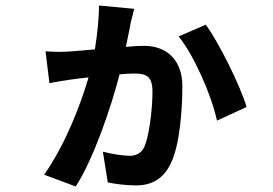

<svg xmlns="http://www.w3.org/2000/svg" viewBox="-20 -622 996 700"><path d="M340.9 -601.9C340.9 -558.9 335.9 -504.3 326 -442.1C285.2 -438.2 248.9 -435 228 -433.9C217 -433.9 206 -432.9 195 -432.9C180 -432.9 164.1 -433.9 146 -435L160.2 -318.9C207 -327.8 255 -334.9 302.9 -339.8C273.1 -239 219.8 -98 141 14.9L256 57.9C321 -42.3 386 -233 415.8 -350.9C436.8 -353 453.8 -354 467 -354C512.1 -354 535.9 -345.9 535.9 -286.9C535.9 -226.9 523.8 -116.8 502.8 -79.9C490.8 -60 471.2 -54 452.1 -54C430 -54 390.3 -60 355.1 -68.9L372.9 43C396 47.9 435.7 54 475.9 54C540.8 54 578.8 23.1 601.9 -24.9C636 -92 644.9 -226.2 644.9 -307.2C644.9 -404.1 587 -454.9 505 -454.9C489 -454.9 465.9 -453.8 438.9 -451C445 -484 453.1 -516.7 456 -535.9C458.8 -550.8 465.2 -570.7 469.1 -589.8ZM631 -489C685 -425.1 751.8 -274.1 771 -182.2L878.9 -231.9C858 -305.8 777 -469.1 730.1 -532Z"/></svg>

Font: Karasuma Gothic
Style: Bold
Weight: 700
Designer: Rasmus Andersson / Ryoko Nishizuka
Foundry: Genbu
Version: Version 1.00